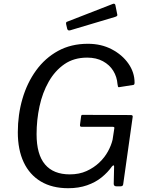

<svg xmlns="http://www.w3.org/2000/svg" viewBox="-20 -983 779 1013"><path d="M340 10Q255 10 195.5 -25.5Q136 -61 105 -127Q74 -193 74 -285Q74 -378 98.5 -462Q123 -546 170.5 -611.5Q218 -677 286.5 -714.5Q355 -752 444 -752Q514 -752 569.5 -723Q625 -694 657.5 -647.5Q690 -601 690 -547Q690 -536 684 -535L608 -523Q604 -522 602.5 -526Q601 -530 600 -539Q597 -578 577.5 -609.5Q558 -641 523 -660Q488 -679 440 -679Q370 -679 320 -644.5Q270 -610 237 -552Q204 -494 188.5 -422Q173 -350 173 -275Q173 -168 217.5 -115.5Q262 -63 348 -63Q398 -63 436.5 -80.5Q475 -98 503.5 -125Q532 -152 549.5 -184Q567 -216 574 -246L583 -305Q586 -314 574 -314H410Q401 -314 402 -324L408 -370Q409 -377 415 -377L670 -376Q676 -376 678.5 -373.5Q681 -371 680 -366L630 -11Q629 0 616 0H594Q581 0 580 -12L582 -105Q582 -111 578.5 -110.5Q575 -110 570 -104Q549 -74 516.5 -47.5Q484 -21 439.5 -5.5Q395 10 340 10ZM589 -955 598 -910Q600 -904 598.5 -900.5Q597 -897 588 -894L350 -823Q343 -821 339 -824Q335 -827 334 -833L329 -855Q327 -866 333 -868L577 -963Q581 -964 584.5 -962.5Q588 -961 589 -955Z"/></svg>

Font: Libre Franklin
Style: Italic
Weight: 400
Italic angle: -8°
Designer: Pablo Impallari, Rodrigo Fuenzalida, Nhung Nguyen
Foundry: Impallari Type
Version: Version 3.000